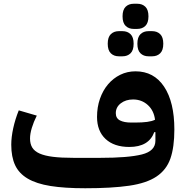

<svg xmlns="http://www.w3.org/2000/svg" viewBox="-20 -991 984 1023"><path d="M434 12Q324 12 249 0Q174 -12 127.5 -39.5Q81 -67 60.5 -111Q40 -155 40 -220Q40 -260 50.5 -308Q61 -356 80 -403L176 -375Q159 -341 149.5 -309.5Q140 -278 140 -253Q140 -224 152 -204.5Q164 -185 191 -173Q218 -161 262 -155.5Q306 -150 371 -150H515Q663 -150 735.5 -168Q808 -186 808 -241V-287H802Q773 -208 669 -208Q588 -208 542.5 -250.5Q497 -293 497 -368Q497 -420 512.5 -464.5Q528 -509 555.5 -541.5Q583 -574 620.5 -592.5Q658 -611 702 -611Q800 -611 854.5 -529Q909 -447 909 -301Q909 -207 888 -146.5Q867 -86 814 -50.5Q761 -15 668.5 -1.5Q576 12 434 12ZM700 -338Q738 -338 764 -341.5Q790 -345 806 -353Q800 -402 767.5 -431.5Q735 -461 689 -461Q650 -461 623.5 -440.5Q597 -420 597 -388Q597 -361 619 -349.5Q641 -338 679 -338ZM771 -691Q745 -691 728.5 -707Q712 -723 712 -758Q712 -793 728.5 -809Q745 -825 771 -825H791Q817 -825 833.5 -809Q850 -793 850 -758Q850 -723 833.5 -707Q817 -691 791 -691ZM613 -691Q587 -691 570.5 -707Q554 -723 554 -758Q554 -793 570.5 -809Q587 -825 613 -825H633Q659 -825 675.5 -809Q692 -793 692 -758Q692 -723 675.5 -707Q659 -691 633 -691ZM692 -837Q666 -837 649.5 -853Q633 -869 633 -904Q633 -939 649.5 -955Q666 -971 692 -971H712Q738 -971 754.5 -955Q771 -939 771 -904Q771 -869 754.5 -853Q738 -837 712 -837Z"/></svg>

Font: IBM Plex Sans Arabic
Style: Bold
Weight: 700
Designer: Mike Abbink, Paul van der Laan, Pieter van Rosmalen, Wael Morcos, Khajak Apelian
Foundry: Bold Monday
Version: Version 1.2